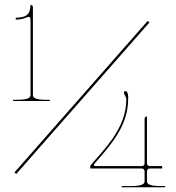

<svg xmlns="http://www.w3.org/2000/svg" viewBox="-20 -770 740 808"><path d="M601.5 -682 41 -44.5 48.5 -38 609 -675.5ZM108.5 -680.5V-371.5C108.5 -360.5 103.5 -350 50.5 -350H35V-345H190V-350H176.5C123.5 -350 118.5 -360.5 118.5 -371.5V-740C118.5 -745.5 114.5 -749.5 108.5 -749.5C106 -726.5 108.5 -695.5 46.5 -695.5V-687.5C65 -687.5 79 -691 88.5 -695.5C93.5 -698 98 -699 100.5 -699C108.5 -699 108.5 -691 108.5 -680.5ZM380 -84C410.5 -119.5 437 -148.5 462 -185.5C496 -235.5 519.5 -288.5 519.5 -356C519.5 -365.5 519.5 -376 514 -384C513 -385.5 511 -386.5 507.5 -386.5C504.5 -386.5 501.5 -384 501.5 -380C501.5 -371.5 511.5 -364 511.5 -352C511.5 -288.5 487.5 -236.5 454 -187C427.5 -148.5 391 -109 360 -73V-61H574.5C585 -61 588.5 -56 588.5 -47.5V-8.5C588.5 2.5 583.5 13 530.5 13H492V18H675V13H656.5C603.5 13 598.5 2.5 598.5 -8.5V-47.5C598.5 -56 602 -61 612.5 -61H662.5V-71H612.5C602 -71 598.5 -75.5 598.5 -84V-280C592.5 -280 588.5 -276 588.5 -270.5V-84C588.5 -75.5 585 -71 574.5 -71H383C372.5 -71 374 -77.5 380 -84Z"/></svg>

Font: ZnikomitSC
Style: Regular
Weight: 100
Designer: gluk
Foundry: gluk
Version: Version 0.55